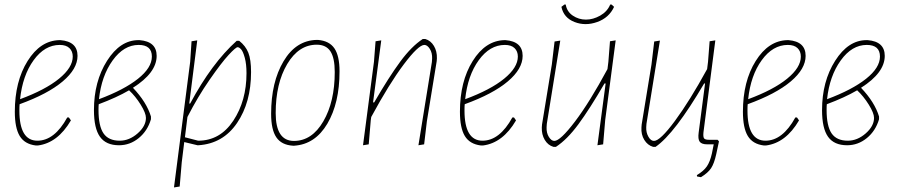

<svg xmlns="http://www.w3.org/2000/svg" viewBox="-20 -633 3938 842"><path d="M291 -105Q233 -6 146 5H137Q88 -1 66.5 -36.5Q45 -72 45 -143Q45 -276 101 -365.5Q157 -455 240 -457H245Q320 -451 320 -388Q320 -331 255 -276Q190 -221 66 -176Q65 -167 65 -148Q65 -16 144 -16Q219 -16 275 -118H282ZM242 -436Q176 -436 127.5 -369Q79 -302 68 -198Q179 -239 239 -288Q299 -337 299 -385Q299 -408 284.5 -422Q270 -436 242 -436Z M502 4Q445 4 418.5 -33Q392 -70 392 -150Q392 -276 449.5 -366.5Q507 -457 587 -457H592Q667 -451 667 -388Q667 -314 563 -248Q623 -185 642 -122V-110Q627 -59 588.5 -27.5Q550 4 502 4ZM588 -436Q523 -436 474 -368Q425 -300 414 -198Q524 -239 585 -287.5Q646 -336 646 -385Q646 -436 588 -436ZM412 -151Q412 -80 434 -48Q456 -16 505 -16Q547 -16 583.5 -48Q620 -80 620 -116Q620 -137 597 -174Q574 -211 546 -237Q491 -205 413 -176Q412 -168 412 -151Z M845 -456 810 -179H814Q908 -355 1018 -454H1029Q1057 -432 1069 -402Q1081 -372 1081 -317Q1081 -184 1019.5 -93.5Q958 -3 850 4H846L788 -10L777 79L768 185L743 189L814 -362L820 -452ZM1022 -426Q1014 -426 982.5 -392Q951 -358 899 -283Q847 -208 802 -120L791 -31L849 -16Q945 -16 1003 -103.5Q1061 -191 1061 -312Q1061 -352 1053.5 -379.5Q1046 -407 1037.5 -416.5Q1029 -426 1022 -426Z M1369 -458H1374Q1424 -454 1446.5 -421Q1469 -388 1469 -320Q1469 -181 1415.5 -90.5Q1362 0 1270 6H1265Q1215 3 1192 -30.5Q1169 -64 1169 -134Q1169 -273 1223.5 -364.5Q1278 -456 1369 -458ZM1369 -437Q1290 -437 1239.5 -352Q1189 -267 1189 -137Q1189 -15 1269 -15Q1348 -15 1398 -101Q1448 -187 1448 -317Q1448 -379 1429 -408Q1410 -437 1369 -437Z M1572 4 1620 -362 1627 -452 1652 -456 1616 -184H1621Q1686 -296 1735.5 -363Q1785 -430 1834 -462H1845Q1869 -455 1883 -431.5Q1897 -408 1896 -377L1895 -364L1852 -101L1840 0L1815 4L1874 -361L1875 -376Q1876 -401 1865 -418.5Q1854 -436 1841 -436Q1815 -436 1751 -351Q1687 -266 1608 -120L1606 -106L1597 0Z M2243 -105Q2185 -6 2098 5H2089Q2040 -1 2018.5 -36.5Q1997 -72 1997 -143Q1997 -276 2053 -365.5Q2109 -455 2192 -457H2197Q2272 -451 2272 -388Q2272 -331 2207 -276Q2142 -221 2018 -176Q2017 -167 2017 -148Q2017 -16 2096 -16Q2171 -16 2227 -118H2234ZM2194 -436Q2128 -436 2079.5 -369Q2031 -302 2020 -198Q2131 -239 2191 -288Q2251 -337 2251 -385Q2251 -408 2236.5 -422Q2222 -436 2194 -436Z M2662 -613 2673 -603Q2651 -555 2599 -536.5Q2547 -518 2499.5 -536.5Q2452 -555 2442 -603L2455 -613H2461Q2466 -582 2492 -564.5Q2518 -547 2549.5 -547Q2581 -547 2612 -564.5Q2643 -582 2656 -613ZM2437 -455 2378 -90 2377 -75Q2376 -50 2387 -32.5Q2398 -15 2411 -15Q2437 -15 2501.5 -100Q2566 -185 2644 -330L2648 -362L2655 -452L2680 -456L2634 -106L2625 0L2600 4L2636 -267H2631Q2566 -155 2516.5 -88Q2467 -21 2418 11H2407Q2383 4 2369 -19.5Q2355 -43 2356 -74L2357 -87L2400 -350L2412 -451Z M2844 11Q2820 4 2805.5 -19.5Q2791 -43 2793 -74L2794 -87L2837 -350L2849 -451L2874 -455L2815 -90L2814 -75Q2813 -52 2823.5 -33.5Q2834 -15 2848 -15Q2875 -15 2940 -103Q3005 -191 3081 -330L3085 -362L3092 -452L3117 -456L3065 -53Q3063 -33 3067.5 -26.5Q3072 -20 3089 -20H3127L3133 -13L3121 43Q3112 84 3098.5 104.5Q3085 125 3054 144L3037 141L3036 135Q3066 117 3080 96.5Q3094 76 3102 40L3110 0H3082Q3057 0 3048.5 -11.5Q3040 -23 3044 -52L3072 -267H3068Q2939 -47 2855 11Z M3484 -105Q3426 -6 3339 5H3330Q3281 -1 3259.5 -36.5Q3238 -72 3238 -143Q3238 -276 3294 -365.5Q3350 -455 3433 -457H3438Q3513 -451 3513 -388Q3513 -331 3448 -276Q3383 -221 3259 -176Q3258 -167 3258 -148Q3258 -16 3337 -16Q3412 -16 3468 -118H3475ZM3435 -436Q3369 -436 3320.5 -369Q3272 -302 3261 -198Q3372 -239 3432 -288Q3492 -337 3492 -385Q3492 -408 3477.5 -422Q3463 -436 3435 -436Z M3695 4Q3638 4 3611.5 -33Q3585 -70 3585 -150Q3585 -276 3642.5 -366.5Q3700 -457 3780 -457H3785Q3860 -451 3860 -388Q3860 -314 3756 -248Q3816 -185 3835 -122V-110Q3820 -59 3781.5 -27.5Q3743 4 3695 4ZM3781 -436Q3716 -436 3667 -368Q3618 -300 3607 -198Q3717 -239 3778 -287.5Q3839 -336 3839 -385Q3839 -436 3781 -436ZM3605 -151Q3605 -80 3627 -48Q3649 -16 3698 -16Q3740 -16 3776.5 -48Q3813 -80 3813 -116Q3813 -137 3790 -174Q3767 -211 3739 -237Q3684 -205 3606 -176Q3605 -168 3605 -151Z"/></svg>

Font: Alegreya Sans SC Thin
Style: Italic
Weight: 100
Italic angle: -7°
Designer: Juan Pablo del Peral
Foundry: Huerta Tipografica
Version: Version 2.007